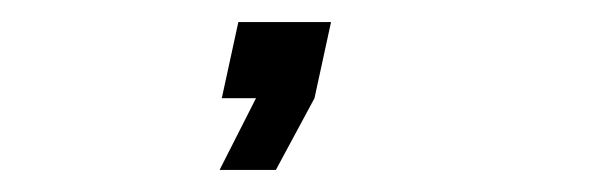

<svg xmlns="http://www.w3.org/2000/svg" viewBox="-20 34 540 174"><path d="M265 123 230 188H179L212 123H181L196 54H280Z"/></svg>

Font: League Gothic Italic
Style: Regular
Weight: 400
Designer: Tyler Finck
Foundry: The League of Moveable Type
Version: Version 1.001;PS 001.001;hotconv 1.0.56;makeotf.lib2.0.21325